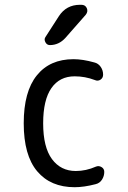

<svg xmlns="http://www.w3.org/2000/svg" viewBox="-20 -780 540 810"><path d="M317.4 -759.8H323.2Q339.8 -759.8 346.2 -745.6Q352.5 -731.4 341.8 -717.8L255.9 -620.1Q228.5 -589.8 190.4 -589.8Q177.7 -589.8 171.4 -602.1Q165 -614.3 171.9 -624L228.5 -711.9Q259.8 -759.8 317.4 -759.8ZM294.9 9.8Q193.4 9.8 136.7 -57.6Q80.1 -125 80.1 -259.8Q80.1 -393.6 135.3 -461.9Q190.4 -530.3 290 -530.3Q329.1 -530.3 377.9 -516.6Q394.5 -512.7 404.8 -498Q415 -483.4 415 -464.8Q415 -451.2 403.8 -443.8Q392.6 -436.5 379.9 -442.4Q338.9 -458 294.9 -458Q231.4 -458 196.8 -408.2Q162.1 -358.4 162.1 -259.8Q162.1 -159.2 199.2 -108.9Q236.3 -58.6 299.8 -58.6Q342.8 -58.6 384.8 -77.1Q396.5 -82 408.2 -75.2Q419.9 -68.4 419.9 -54.7Q419.9 -37.1 410.2 -22Q400.4 -6.8 382.8 -2.9Q334 9.8 294.9 9.8Z"/></svg>

Font: Rounded Mgen+ 1m regular
Style: Regular
Weight: 400
Designer: [Source Han Sans]
Ryoko NISHIZUKA  (kana & ideographs); Paul D. Hunt (Latin, Greek & Cyrillic); Wenlong ZHANG  (bopomofo
Version: Version 1.059.20150602